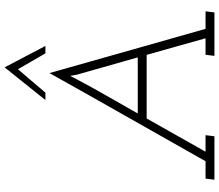

<svg xmlns="http://www.w3.org/2000/svg" viewBox="-80 -892 971 852"><g transform="rotate(-90 406.0 -465.5)"><path d="M533.6 -931Q497.6 -886 461.1 -840.5Q424.6 -795 388.6 -750H421.4Q447.5 -780.2 473.3 -811Q499.1 -841.7 525.3 -871.9Q544.7 -839.4 560.5 -811Q576.3 -782.5 595.7 -750H628.6Q604.6 -795 581.1 -840.5Q557.6 -886 533.6 -931ZM39.9 -39.4 35 0H227.8L232.7 -39.4H159.3L306.8 -300.7H588.9Q607.7 -234.9 626 -169.8Q644.3 -104.7 662.5 -39.4H589.5L584.6 0H777.3L782.3 -39.4H704.5Q655.1 -213.6 606.3 -385.4Q557.6 -557.3 508.2 -732Q410.7 -557.3 312.9 -385.4Q215.1 -213.6 117 -39.4ZM329 -340.2Q365.9 -405.7 405.7 -475Q445.6 -544.3 479.4 -608.5Q482 -613.2 484.6 -617.9Q487.2 -622.7 495.6 -640.5L500.6 -612.4L577.8 -340.2Z"/></g></svg>

Font: Josefin Slab Thin
Style: Italic
Weight: 100
Italic angle: -12°
Designer: Santiago Orozco
Foundry: Typemade
Version: Version 2.000